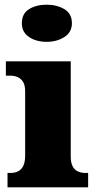

<svg xmlns="http://www.w3.org/2000/svg" viewBox="-20 -797 416 817"><path d="M12 0V-61H24Q43 -61 57 -68Q71 -75 79 -91Q87 -107 87 -135V-409Q87 -434 78.5 -448Q70 -462 56 -468.5Q42 -475 24 -475H5V-536H281V-131Q281 -105 289 -89.5Q297 -74 311.5 -67.5Q326 -61 344 -61H355V0ZM179 -619Q134 -619 103.5 -639.5Q73 -660 73 -698Q73 -739 103.5 -758Q134 -777 179 -777Q222 -777 254 -758Q286 -739 286 -698Q286 -660 254 -639.5Q222 -619 179 -619Z"/></svg>

Font: Noto Serif Kannada Black
Style: Regular
Weight: 900
Version: Version 2.003